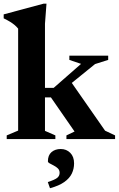

<svg xmlns="http://www.w3.org/2000/svg" viewBox="-22 -736 630 1016"><path d="M288 -240.5 346.5 -313.5 534 -44.5 587 -19.5V0H329.5V-19.5L372.5 -40L247.5 -220.5H169V-271H262L407 -398L345 -419V-441.5H550.5V-419L481 -397ZM216 -43.5 271 -19.5V0H13.5V-19.5L74 -45V-584.5Q66 -594.5 55.8 -603.2Q45.5 -612 31.2 -620.8Q17 -629.5 -2.5 -639V-660L208.5 -716.5H224L216 -610.5ZM231 227.5Q269 215 281.2 204.8Q293.5 194.5 293.5 178.5Q293.5 164 284 155Q274.5 146 262.2 139.8Q250 133.5 240.8 128.5Q231.5 123.5 231.5 117.5Q231.5 85.5 250.5 69Q269.5 52.5 299.5 52.5Q329.5 52.5 349.8 72.8Q370 93 370 128.5Q370 157.5 358 182.5Q346 207.5 318.2 227.2Q290.5 247 242.5 260Z"/></svg>

Font: Newsreader 24pt
Style: Bold
Weight: 700
Designer: Hugues Gentile
Foundry: Production Type
Version: Version 1.003